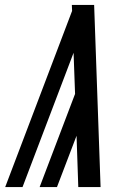

<svg xmlns="http://www.w3.org/2000/svg" viewBox="-20 -755 540 775"><path d="M296 0 289 -207 210 0H140L283 -376L277 -542L71 0H1L271 -711L270 -735Q293 -735 315.5 -735Q338 -735 360 -735L386 0Z"/></svg>

Font: Iosevka SS04 Medium Oblique
Style: Regular
Weight: 500
Italic angle: -9°
Monospace: yes
Designer: Belleve Invis
Foundry: Belleve Invis
Version: Version 19.0.0; ttfautohint (v1.8.4)